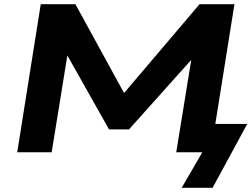

<svg xmlns="http://www.w3.org/2000/svg" viewBox="-20 -725 1197 914"><path d="M845 169 943 0H819L900 -499L929 -483L594 -109H499L273 -510L310 -519L226 0H62L174 -705H339L598 -232L533 -238L930 -705H1096L1005 -135H1157L992 169Z"/></svg>

Font: Nunito Sans 10pt Expanded ExtraBold
Style: Italic
Weight: 800
Width: 7
Italic angle: -9°
Designer: Vernon Adams
Foundry: Vernon Adams
Version: Version 3.101;gftools[0.9.27]